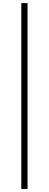

<svg xmlns="http://www.w3.org/2000/svg" viewBox="-20 -982 314 1236"><path d="M157.2 -961.9V234.4H117.2V-961.9Z"/></svg>

Font: Inter 20pt ExtraLight
Style: Regular
Weight: 250
Version: Version 4.001;git-66647c0bb